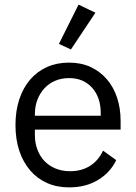

<svg xmlns="http://www.w3.org/2000/svg" viewBox="-20 -799 589 831"><path d="M47 0ZM279 12Q226 12 183.5 -7Q141 -26 110.5 -61.5Q80 -97 63.5 -146.5Q47 -196 47 -258Q47 -319 63.5 -369Q80 -419 110.5 -454.5Q141 -490 183.5 -509Q226 -528 279 -528Q331 -528 372 -509Q413 -490 442 -456.5Q471 -423 486.5 -377Q502 -331 502 -276V-238H131V-214Q131 -181 141.5 -152.5Q152 -124 171.5 -103Q191 -82 219.5 -70Q248 -58 284 -58Q333 -58 369.5 -81Q406 -104 426 -147L483 -106Q458 -53 405 -20.5Q352 12 279 12ZM279 -461Q246 -461 219 -449.5Q192 -438 172.5 -417Q153 -396 142 -367.5Q131 -339 131 -305V-298H416V-309Q416 -378 378.5 -419.5Q341 -461 279 -461ZM287 -585 235 -609 320 -779 393 -744Z"/></svg>

Font: Aneliza
Style: Regular
Weight: 400
Designer: Mike Abbink, Paul van der Laan, Pieter van Rosmalen
Foundry: Bold Monday
Version: Version 3.001;September 8, 2019;FontCreator 11.5.0.2425 64-b